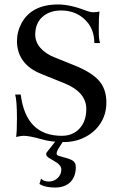

<svg xmlns="http://www.w3.org/2000/svg" viewBox="-20 -627 534 861"><path d="M268 10Q207 10 165 -3Q112 -18 86 -18Q81 -18 74 -17Q67 -16 60.5 -14.5Q54 -13 52 -13Q56 -32 56 -96Q56 -176 48 -203H73Q96 -18 257 -18Q307 -18 337 -51Q367 -84 367 -138Q367 -214 268 -254L166 -295Q58 -338 56 -441Q56 -485 77 -524Q123 -607 241 -607Q295 -607 370 -578Q386 -572 397 -572Q417 -572 426 -576Q423 -552 423 -501Q423 -467 424 -458Q426 -441 429 -434H403Q403 -499 360.5 -539.5Q318 -580 254 -580Q202 -580 170 -551Q138 -522 138 -472Q138 -439 161 -412.5Q184 -386 224 -370L316 -333Q392 -302 424.5 -264.5Q457 -227 457 -168Q457 -116 432 -76Q407 -36 363 -13Q319 10 268 10ZM226 214Q182 214 157 198L164 174Q176 187 199 187Q222 187 238.5 171.5Q255 156 255 133Q255 112 221 94L198 80Q187 72 187 65Q187 58 193 52L234 0H267L240 43Q234 53 234 62Q234 68 241 71Q247 73 264 78Q294 85 307 94Q320 103 320 122Q320 165 295.5 189.5Q271 214 226 214Z"/></svg>

Font: UnnaRegular
Style: Regular
Weight: 400
Designer: Jorge de Buen Unna
Foundry: Omnibus-Type
Version: Version 2.008;hotconv 1.0.109;makeotfexe 2.5.65596